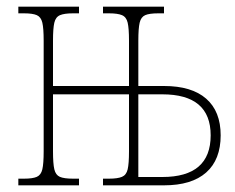

<svg xmlns="http://www.w3.org/2000/svg" viewBox="-20 -556 705 576"><path d="M35 0V-20H52Q78 -20 90.5 -25.5Q103 -31 107 -48Q111 -65 111 -102V-434Q111 -471 107 -488Q103 -505 90.5 -510.5Q78 -516 52 -516H35V-536H217V-516H199Q173 -516 160 -510.5Q147 -505 143 -488Q139 -471 139 -434V-298H367V-434Q367 -471 363 -488Q359 -505 346 -510.5Q333 -516 307 -516H289V-536H472V-516H455Q428 -516 415.5 -510.5Q403 -505 399 -488Q395 -471 395 -434V-298H472Q555 -298 598.5 -260Q642 -222 642 -150Q642 -77 598.5 -38.5Q555 0 472 0H289V-20H307Q333 -20 346 -25.5Q359 -31 363 -48Q367 -65 367 -102V-273H139V-102Q139 -65 143 -48Q147 -31 159.5 -25.5Q172 -20 199 -20H217V0ZM395 -25H467Q612 -25 612 -150Q612 -273 467 -273H395Z"/></svg>

Font: Noto Serif Condensed Thin
Style: Regular
Weight: 100
Width: 3
Designer: Monotype Design Team
Foundry: Monotype Imaging Inc.
Version: Version 2.013; ttfautohint (v1.8.4.7-5d5b)